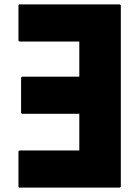

<svg xmlns="http://www.w3.org/2000/svg" viewBox="-20 -847 634 874"><path d="M64 -823V-662L68 -658H341V-498H80L76 -494V-333L80 -329H341V-162H68L64 -158V3L68 7H526L530 3V-823L526 -827H68Z"/></svg>

Font: Hussar Woodtype
Style: Bd
Weight: 900
Foundry: Cannot Into Space Fonts
Version: Version 1.07